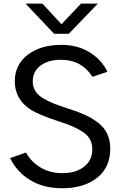

<svg xmlns="http://www.w3.org/2000/svg" viewBox="-20 -1007 657 1045"><path d="M35.2 -146.5 121.1 -176.8Q150.4 -125 201.7 -94.7Q252.9 -64.5 320.3 -64.5Q392.6 -64.5 437.5 -99.6Q482.4 -134.8 482.4 -194.3Q482.4 -225.6 469.2 -249.5Q456.1 -273.4 427.7 -291Q399.4 -308.6 374.5 -319.3Q349.6 -330.1 307.6 -343.8Q191.4 -381.8 148.4 -409.2Q60.5 -465.8 60.5 -564.5Q60.5 -654.3 130.4 -708.5Q200.2 -762.7 314.5 -762.7Q404.3 -762.7 469.7 -721.2Q535.2 -679.7 564.5 -616.2L483.4 -588.9Q423.8 -681.6 312.5 -681.6Q241.2 -681.6 199.7 -649.4Q158.2 -617.2 158.2 -564.5Q158.2 -534.2 172.9 -510.7Q187.5 -487.3 217.8 -470.2Q248 -453.1 275.4 -442.4Q302.7 -431.6 347.7 -417Q360.4 -413.1 366.2 -411.1Q413.1 -395.5 445.8 -380.4Q478.5 -365.2 512.2 -340.3Q545.9 -315.4 563 -279.8Q580.1 -244.1 580.1 -197.3Q580.1 -95.7 508.3 -39.1Q436.5 17.6 318.4 17.6Q216.8 17.6 144 -26.9Q71.3 -71.3 35.2 -146.5ZM119.1 -987.3H210.9L314.5 -875L420.9 -987.3H512.7L354.5 -823.2H274.4Z"/></svg>

Font: Gothic A1 Medium
Style: Regular
Weight: 500
Designer: HanYang I&C Co.,Ltd.
Foundry: HanYang I&C Co.,Ltd.
Version: Version 2.50